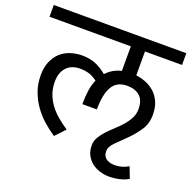

<svg xmlns="http://www.w3.org/2000/svg" viewBox="-139 -757 979 983"><g transform="rotate(20 351.0 -265.5)"><path d="M659 -274Q659 -226 634 -189Q609 -152 578.5 -122.5Q548 -93 523 -68Q498 -43 498 -19Q498 -2 504.5 8.5Q511 19 521 24.5Q531 30 542.5 32Q554 34 565 34Q584 34 603.5 28Q623 22 637 13L660 73Q645 84 615.5 91.5Q586 99 555 99Q529 99 504 91Q479 83 460 68Q441 53 429.5 30.5Q418 8 418 -22Q418 -45 430 -65.5Q442 -86 460 -105.5Q478 -125 499 -144Q520 -163 538 -183.5Q556 -204 568 -227Q580 -250 580 -277Q580 -325 554.5 -347.5Q529 -370 486 -370Q429 -370 404.5 -327.5Q380 -285 380 -203H301Q301 -246 306 -279Q311 -312 323 -339Q301 -356 278.5 -363Q256 -370 230 -370Q182 -370 155.5 -341.5Q129 -313 129 -263Q129 -227 140 -197Q151 -167 170 -141.5Q189 -116 214.5 -94.5Q240 -73 270 -53L220 0Q187 -22 156.5 -49Q126 -76 102.5 -109.5Q79 -143 64.5 -182.5Q50 -222 50 -270Q50 -313 63.5 -344.5Q77 -376 99.5 -396.5Q122 -417 152.5 -427Q183 -437 217 -437Q255 -437 287.5 -424.5Q320 -412 352 -385Q368 -403 389 -415Q410 -427 433 -432V-566H-10V-630H712V-566H510V-436Q535 -433 561.5 -423Q588 -413 610 -394Q632 -375 645.5 -345.5Q659 -316 659 -274Z"/></g></svg>

Font: Mukta
Style: Regular
Weight: 400
Designer: Girish Dalvi and Yashodeep Gholap
Foundry: Ek Type
Version: Version 2.538;PS 1.001;hotconv 16.6.51;makeotf.lib2.5.65220;